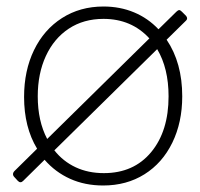

<svg xmlns="http://www.w3.org/2000/svg" viewBox="-20 -560 615 590"><path d="M552 -497 492 -438Q540 -367 540 -264Q540 -184 509.5 -121.5Q479 -59 424 -24.5Q369 10 297 10Q241 10 195.5 -10.5Q150 -31 117 -69L51 -4Q47 0 43 0Q39 0 35 -4L24 -16Q20 -20 20 -25Q20 -30 25 -35L94 -103Q54 -169 54 -262Q54 -343 84.5 -406Q115 -469 170.5 -504.5Q226 -540 298 -540Q349 -540 392 -522Q435 -504 467 -470L522 -524Q527 -529 531 -529Q534 -529 539 -524L552 -511Q558 -503 552 -497ZM125 -133 439 -442Q384 -502 298 -502Q237 -502 191.5 -472Q146 -442 121 -388Q96 -334 96 -264Q96 -188 125 -133ZM463 -409 147 -98Q174 -64 212.5 -46Q251 -28 299 -28Q391 -28 444.5 -92.5Q498 -157 498 -264Q498 -350 463 -409Z"/></svg>

Font: Libre Franklin Thin
Style: Regular
Weight: 250
Designer: Pablo Impallari, Rodrigo Fuenzalida
Foundry: Impallari Type
Version: Version 1.002; ttfautohint (v1.5)